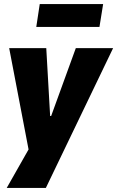

<svg xmlns="http://www.w3.org/2000/svg" viewBox="-20 -742 575 942"><path d="M13 180 122 -12 131 48 25 -506H207L226 -173H231L352 -506H535L205 180ZM158 -610 175 -722H486L468 -610Z"/></svg>

Font: Nunito Sans 7pt Condensed Black
Style: Italic
Weight: 900
Width: 3
Italic angle: -9°
Designer: Vernon Adams
Foundry: Vernon Adams
Version: Version 3.101;gftools[0.9.27]